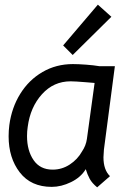

<svg xmlns="http://www.w3.org/2000/svg" viewBox="-20 -792 595 824"><path d="M17 -207Q17 -231 20 -255Q30 -330 67 -389.5Q104 -449 162.5 -483Q221 -517 293 -517Q316 -517 349.5 -514.5Q383 -512 406 -508H473L426 -150Q424 -126 424 -117Q424 -63 452 -36L397 12Q375 -6 365 -24.5Q355 -43 348 -66Q327 -31 285 -10.5Q243 10 202 10Q113 10 65 -52Q17 -114 17 -207ZM332 -142Q349 -167 353 -196L386 -436L350 -439Q302 -443 283 -443Q210 -443 160 -387.5Q110 -332 99 -248Q96 -229 96 -208Q96 -146 124 -105Q152 -64 206 -64Q246 -64 279.5 -86Q313 -108 332 -142ZM251 -597 400 -772 458 -720 292 -556Z"/></svg>

Font: Bellota Text
Style: Bold Italic
Weight: 700
Italic angle: -7.5°
Designer: Kemie Guaida
Foundry: Kemie Guaida
Version: Version 4.001